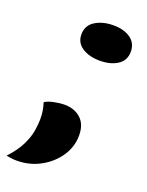

<svg xmlns="http://www.w3.org/2000/svg" viewBox="-167 -595 611 799"><g transform="rotate(20 138.5 -195.5)"><path d="M8 138Q-8 138 -18.5 136Q-29 134 -38 133Q-1 93 16 57.5Q33 22 37.5 -7.5Q42 -37 42 -57Q42 -80 39 -96.5Q36 -113 31 -129Q44 -138 69.5 -143.5Q95 -149 117 -149Q161 -149 189 -123.5Q217 -98 217 -49Q217 1 188.5 43.5Q160 86 112.5 112Q65 138 8 138ZM191 -371Q144 -371 113 -391Q82 -411 82 -448Q82 -488 115 -508.5Q148 -529 195 -529Q242 -529 271 -508.5Q300 -488 300 -450Q300 -411 269 -391Q238 -371 191 -371Z"/></g></svg>

Font: Sansita Swashed Light Black
Style: Regular
Weight: 900
Version: Version 1.003